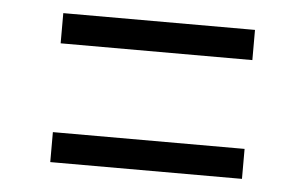

<svg xmlns="http://www.w3.org/2000/svg" viewBox="-35 -542 690 434"><g transform="rotate(5 310.0 -325.0)"><path d="M92.5 -425.5H527.5V-494H92.5ZM92.5 -156H527.5V-224H92.5Z"/></g></svg>

Font: Monaspace Krypton Light
Style: Regular
Weight: 300
Designer: Riley Cran & the Lettermatic Team
Foundry: Lettermatic
Version: Version 1.101 (Monaspace Krypton)